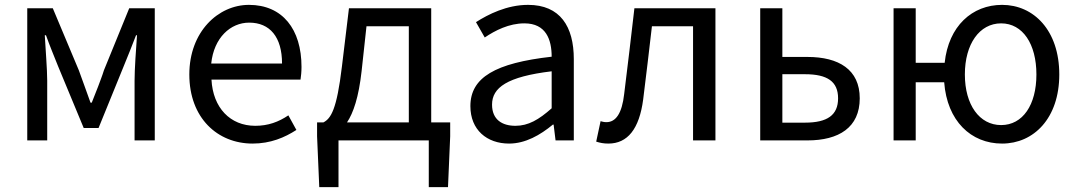

<svg xmlns="http://www.w3.org/2000/svg" viewBox="-20 -577 4425 789"><path d="M92 0H174V-245C174 -293 167 -376 164 -432H169C184 -390 203 -344 219 -304L324 -51H385L488 -304C504 -344 523 -389 539 -432H543C539 -376 533 -293 533 -245V0H616V-543H511L407 -288C400 -265 391 -243 383 -221L357 -155H352C337 -199 320 -242 304 -288L197 -543H92Z M1018 13C1092 13 1150 -12 1198 -43L1165 -103C1125 -76 1082 -60 1029 -60C926 -60 855 -134 849 -250H1215C1217 -263 1219 -282 1219 -302C1219 -457 1141 -557 1003 -557C877 -557 758 -447 758 -271C758 -92 874 13 1018 13ZM848 -316C859 -422 927 -484 1004 -484C1089 -484 1139 -425 1139 -316Z M1371 0H1742V192H1821L1830 -17V-74H1752V-543H1414L1385 -303C1364 -127 1340 -90 1309 -74H1283V-17L1292 192H1371ZM1466 -285 1486 -469H1660V-74H1406C1432 -113 1454 -177 1466 -285Z M2072 13C2139 13 2200 -22 2252 -65H2255L2263 0H2338V-334C2338 -468 2282 -557 2150 -557C2063 -557 1986 -518 1936 -486L1972 -423C2015 -452 2072 -481 2135 -481C2224 -481 2247 -414 2247 -344C2016 -318 1913 -259 1913 -141C1913 -43 1981 13 2072 13ZM2098 -60C2044 -60 2002 -85 2002 -147C2002 -217 2064 -262 2247 -284V-132C2194 -85 2151 -60 2098 -60Z M2480 13C2559 13 2607 -47 2623 -168C2636 -268 2647 -369 2659 -469H2828V0H2920V-543H2587C2573 -425 2560 -308 2545 -191C2536 -110 2510 -75 2472 -75C2462 -75 2455 -77 2448 -79L2430 5C2446 10 2460 13 2480 13Z M3104 0H3298C3427 0 3513 -53 3513 -173C3513 -291 3427 -343 3298 -343H3195V-543H3104ZM3195 -73V-272H3288C3380 -272 3424 -242 3424 -173C3424 -104 3380 -73 3288 -73Z M4098 13C4228 13 4333 -91 4333 -271C4333 -452 4228 -557 4098 -557C3975 -557 3878 -470 3862 -319H3743V-543H3652V0H3743V-239H3860C3872 -80 3970 13 4098 13ZM4094 -63C4005 -63 3945 -146 3945 -271C3945 -396 4005 -481 4094 -481C4183 -481 4239 -396 4239 -271C4239 -146 4183 -63 4094 -63Z"/></svg>

Font: DAIFUKU Sans JP
Style: Regular
Weight: 400
Designer: Original font ‘Source Han Sans JP’ : Ryoko NISHIZUKA  (kana, bopomofo & ideographs); Paul D. Hunt (Latin, Greek & Cyrill
Foundry: Daifuku
Version: Version 1.001